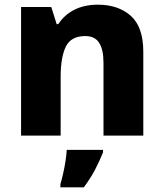

<svg xmlns="http://www.w3.org/2000/svg" viewBox="-20 -579 699 820"><path d="M398 -559Q485 -559 538.5 -511.5Q592 -464 592 -358V0H422V-311Q422 -367 403.5 -396Q385 -425 344 -425Q283 -425 261 -379.5Q239 -334 239 -250V0H70V-549H199L222 -476H229Q255 -516 298 -537.5Q341 -559 398 -559ZM420 72Q405 109 386 145.5Q367 182 338 221H238V207Q244 187 250 160.5Q256 134 260 107.5Q264 81 265 61H420Z"/></svg>

Font: Noto Sans Georgian ExtraBold
Style: Regular
Weight: 800
Designer: Monotype Design Team, Akaki Razmadze
Foundry: Google LLC
Version: Version 2.005; ttfautohint (v1.8.4.7-5d5b)